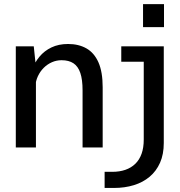

<svg xmlns="http://www.w3.org/2000/svg" viewBox="-20 -729 890 949"><path d="M58.1 0V-500H146.9L157.6 -397.7V0ZM388.1 0V-282.3Q388.1 -335.6 377 -368.4Q365.9 -401.2 343 -416.3Q320.1 -431.4 284.5 -431.4Q259.1 -431.4 236.5 -421.4Q213.8 -411.4 195.9 -393.5Q178.1 -375.6 167.2 -352.1Q156.4 -328.6 154.6 -302L126.6 -311Q126.6 -348.4 138.8 -384.1Q151 -419.9 175 -448.7Q198.9 -477.6 234.4 -494.6Q269.8 -511.6 316.6 -511.6Q368.7 -511.6 407.2 -489.8Q445.6 -468 466.6 -420.8Q487.5 -373.6 487.5 -297.6V0ZM497.1 200V120.3H534.6Q570.9 120.3 599.6 110.4Q628.2 100.5 648.6 80.8Q669 61.1 679.8 31Q690.5 1 690.5 -39.3V-423.9H579.4V-500H789.5V-22.3Q789.5 33.5 771.1 75.2Q752.6 116.9 719.6 144.6Q686.5 172.4 641.5 186.2Q596.5 200 543.4 200ZM687 -708.6H790.6V-595H687Z"/></svg>

Font: Trispace Thin
Style: Regular
Weight: 100
Designer: Tyler Finck
Foundry: Etcetera Type Company
Version: Version 1.210